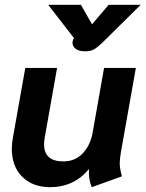

<svg xmlns="http://www.w3.org/2000/svg" viewBox="-20 -767 604 797"><path d="M29 -150Q29 -170 34 -198L85 -485H217L166 -198Q163 -182 163 -168Q163 -97 243 -97Q292 -97 324 -131Q356 -165 365 -219L412 -485H544L482 -136Q477 -106 477 -90Q477 -67 486 -35L361 10Q349 -17 349 -52Q349 -62 350 -66Q287 10 188 10Q116 10 72.5 -33Q29 -76 29 -150ZM281 -589Q281 -597 284 -603L287 -609L180 -747H316L362 -666L431 -747H564L403 -588Q383 -569 369 -561.5Q355 -554 333 -554Q307 -554 294 -564.5Q281 -575 281 -589Z"/></svg>

Font: Niramit
Style: Bold Italic
Weight: 700
Italic angle: -10°
Designer: Katatrad Aksorn Co.,Ltd.
Foundry: Cadson Demak Co.,Ltd.
Version: Version 1.001; ttfautohint (v1.6)